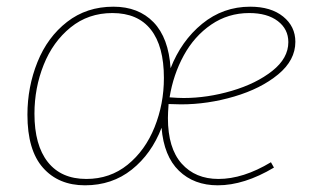

<svg xmlns="http://www.w3.org/2000/svg" viewBox="-20 -548 930 574"><path d="M484 -237Q482 -209 482 -195Q482 -105 523 -59Q564 -13 633 -13Q707 -13 790 -63L799 -47Q710 6 631 6Q560 6 515 -37.5Q470 -81 463 -166Q433 -88 374 -41Q315 6 234 6Q155 6 108.5 -46.5Q62 -99 62 -205Q62 -288 92 -362.5Q122 -437 180.5 -482.5Q239 -528 319 -528Q394 -528 439 -481.5Q484 -435 490 -344Q522 -426 584.5 -477Q647 -528 728 -528Q790 -528 826.5 -498.5Q863 -469 863 -423Q863 -368 811.5 -325.5Q760 -283 680.5 -259.5Q601 -236 521 -236ZM470 -315Q470 -410 431 -459.5Q392 -509 316 -509Q244 -509 191 -466Q138 -423 110.5 -354Q83 -285 83 -208Q83 -114 123 -63.5Q163 -13 238 -13Q309 -13 361.5 -55.5Q414 -98 442 -167.5Q470 -237 470 -315ZM487 -257Q513 -255 529 -255Q600 -255 673 -276.5Q746 -298 794 -336Q842 -374 842 -422Q842 -461 810.5 -485Q779 -509 725 -509Q662 -509 611.5 -474.5Q561 -440 529.5 -382.5Q498 -325 487 -257Z"/></svg>

Font: Bitter Pro Thin
Style: Italic
Weight: 250
Italic angle: -9°
Designer: Sol Matas, and Bitter project Authors
Foundry: Sol Matas
Version: Version 1.010